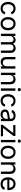

<svg xmlns="http://www.w3.org/2000/svg" viewBox="3189 -3980 804 7222"><g transform="rotate(90 3591.0 -369.0)"><path d="M299.3 11.7Q225.1 11.7 169.2 -23.4Q113.3 -58.6 82 -122.1Q50.8 -185.5 50.8 -269.5Q50.8 -355 82 -418.7Q113.3 -482.4 169.2 -517.6Q225.1 -552.7 299.3 -552.7Q338.9 -552.7 374 -542.5Q409.2 -532.2 438.2 -512.9Q467.3 -493.7 488.3 -465.6Q509.3 -437.5 520.5 -401.9L436 -377.9Q430.2 -398.9 418 -416.5Q405.8 -434.1 388.4 -447Q371.1 -460 348.6 -467Q326.2 -474.1 299.3 -474.1Q244.6 -474.1 209.5 -445.6Q174.3 -417 157.2 -370.6Q140.1 -324.2 140.1 -269.5Q140.1 -215.8 157.2 -169.7Q174.3 -123.5 209.5 -95.2Q244.6 -66.9 299.3 -66.9Q326.7 -66.9 349.6 -74.2Q372.6 -81.5 390.4 -95Q408.2 -108.4 420.4 -127Q432.6 -145.5 438.5 -167.5L522.5 -143.6Q511.7 -106.9 490.5 -78.4Q469.2 -49.8 439.9 -29.5Q410.6 -9.3 375 1.2Q339.4 11.7 299.3 11.7Z M870.6 11.7Q796.4 11.7 740.5 -23.4Q684.6 -58.6 653.3 -122.1Q622.1 -185.5 622.1 -269.5Q622.1 -355 653.3 -418.7Q684.6 -482.4 740.5 -517.6Q796.4 -552.7 870.6 -552.7Q945.3 -552.7 1001.5 -517.6Q1057.6 -482.4 1088.9 -418.7Q1120.1 -355 1120.1 -269.5Q1120.1 -185.5 1088.9 -122.1Q1057.6 -58.6 1001.5 -23.4Q945.3 11.7 870.6 11.7ZM870.6 -66.9Q925.8 -66.9 961.4 -95.2Q997.1 -123.5 1014.2 -169.7Q1031.2 -215.8 1031.2 -269.5Q1031.2 -323.7 1014.2 -370.4Q997.1 -417 961.4 -445.6Q925.8 -474.1 870.6 -474.1Q815.9 -474.1 780.8 -445.6Q745.6 -417 728.5 -370.6Q711.4 -324.2 711.4 -269.5Q711.4 -215.8 728.5 -169.7Q745.6 -123.5 780.8 -95.2Q815.9 -66.9 870.6 -66.9Z M1248 0V-545.9H1333.5L1334 -423.8H1327.1Q1338.4 -468.3 1362.5 -497.3Q1386.7 -526.4 1419.2 -541Q1451.7 -555.7 1486.8 -555.7Q1546.4 -555.7 1583.3 -519Q1620.1 -482.4 1630.9 -422.9H1619.1Q1628.9 -463.9 1654.8 -493.7Q1680.7 -523.4 1717.5 -539.6Q1754.4 -555.7 1797.9 -555.7Q1845.2 -555.7 1884.3 -535.2Q1923.3 -514.6 1946.5 -473.1Q1969.7 -431.6 1969.7 -368.2V0H1881.3V-365.7Q1881.3 -424.8 1848.4 -450.2Q1815.4 -475.6 1771.5 -475.6Q1734.9 -475.6 1708.3 -460.2Q1681.6 -444.8 1667.2 -418Q1652.8 -391.1 1652.8 -356.4V0H1564.9V-374.5Q1564.9 -419.9 1534.7 -447.8Q1504.4 -475.6 1458 -475.6Q1426.3 -475.6 1398.2 -460.7Q1370.1 -445.8 1353 -416.5Q1335.9 -387.2 1335.9 -343.8V0Z M2309.1 6.8Q2253.9 6.8 2212.2 -15.9Q2170.4 -38.6 2147.2 -84.5Q2124 -130.4 2124 -199.2V-545.9H2211.9V-206.5Q2211.9 -143.6 2245.1 -107.9Q2278.3 -72.3 2335.4 -72.3Q2374.5 -72.3 2405.5 -89.4Q2436.5 -106.4 2454.6 -139.4Q2472.7 -172.4 2472.7 -218.8V-545.9H2561V0H2476.1V-132.3H2487.8Q2462.4 -55.7 2415.8 -24.4Q2369.1 6.8 2309.1 6.8Z M2803.2 -327.1V0H2715.3V-545.9H2799.8L2800.3 -413.6H2788.1Q2813 -489.3 2859.1 -521Q2905.3 -552.7 2967.3 -552.7Q3022.5 -552.7 3064 -530Q3105.5 -507.3 3128.7 -461.7Q3151.9 -416 3151.9 -346.7V0H3064V-339.4Q3064 -402.3 3031 -438Q2998 -473.6 2940.9 -473.6Q2901.9 -473.6 2870.6 -456.5Q2839.4 -439.5 2821.3 -406.7Q2803.2 -374 2803.2 -327.1Z M3306.2 0V-545.9H3394V0ZM3350.6 -635.3Q3325.7 -635.3 3307.6 -652.3Q3289.6 -669.4 3289.6 -693.4Q3289.6 -717.8 3307.6 -734.6Q3325.7 -751.5 3350.6 -751.5Q3376 -751.5 3394 -734.6Q3412.1 -717.8 3412.1 -693.4Q3412.1 -669.4 3394 -652.3Q3376 -635.3 3350.6 -635.3Z M3770.5 11.7Q3696.3 11.7 3640.4 -23.4Q3584.5 -58.6 3553.2 -122.1Q3522 -185.5 3522 -269.5Q3522 -355 3553.2 -418.7Q3584.5 -482.4 3640.4 -517.6Q3696.3 -552.7 3770.5 -552.7Q3810.1 -552.7 3845.2 -542.5Q3880.4 -532.2 3909.4 -512.9Q3938.5 -493.7 3959.5 -465.6Q3980.5 -437.5 3991.7 -401.9L3907.2 -377.9Q3901.4 -398.9 3889.2 -416.5Q3877 -434.1 3859.6 -447Q3842.3 -460 3819.8 -467Q3797.4 -474.1 3770.5 -474.1Q3715.8 -474.1 3680.7 -445.6Q3645.5 -417 3628.4 -370.6Q3611.3 -324.2 3611.3 -269.5Q3611.3 -215.8 3628.4 -169.7Q3645.5 -123.5 3680.7 -95.2Q3715.8 -66.9 3770.5 -66.9Q3797.9 -66.9 3820.8 -74.2Q3843.8 -81.5 3861.6 -95Q3879.4 -108.4 3891.6 -127Q3903.8 -145.5 3909.7 -167.5L3993.7 -143.6Q3982.9 -106.9 3961.7 -78.4Q3940.4 -49.8 3911.1 -29.5Q3881.8 -9.3 3846.2 1.2Q3810.5 11.7 3770.5 11.7Z M4282.2 12.7Q4230.5 12.7 4188.2 -6.8Q4146 -26.4 4121.1 -64Q4096.2 -101.6 4096.2 -155.3Q4096.2 -202.1 4114.7 -231.4Q4133.3 -260.7 4164.3 -277.6Q4195.3 -294.4 4232.9 -302.7Q4270.5 -311 4308.6 -315.9Q4357.4 -322.3 4388.2 -325.7Q4418.9 -329.1 4433.8 -337.4Q4448.7 -345.7 4448.7 -365.7V-368.7Q4448.7 -402.8 4436 -426.5Q4423.3 -450.2 4397.9 -462.9Q4372.6 -475.6 4334.5 -475.6Q4295.4 -475.6 4267.6 -463.4Q4239.7 -451.2 4222.4 -432.9Q4205.1 -414.6 4196.3 -395.5L4111.8 -423.3Q4132.8 -473.1 4168.5 -501.2Q4204.1 -529.3 4247.1 -541Q4290 -552.7 4332 -552.7Q4359.4 -552.7 4394.3 -546.1Q4429.2 -539.6 4461.7 -520Q4494.1 -500.5 4515.4 -462.2Q4536.6 -423.8 4536.6 -359.9V0H4450.2V-74.2H4444.3Q4435.1 -55.2 4414.6 -34.9Q4394 -14.6 4361.3 -1Q4328.6 12.7 4282.2 12.7ZM4297.4 -64.9Q4346.2 -64.9 4379.9 -84Q4413.6 -103 4431.2 -133.5Q4448.7 -164.1 4448.7 -197.3V-272.9Q4443.4 -266.6 4425.3 -261.5Q4407.2 -256.3 4384 -252.4Q4360.8 -248.5 4339.1 -245.8Q4317.4 -243.2 4304.7 -241.7Q4272.9 -237.8 4245.4 -228.3Q4217.8 -218.8 4201.2 -200.4Q4184.6 -182.1 4184.6 -150.9Q4184.6 -122.6 4199.2 -103.5Q4213.9 -84.5 4239.3 -74.7Q4264.6 -64.9 4297.4 -64.9Z M4675.3 0V-65.4L4981.4 -459V-464.4H4685.1V-545.9H5094.7V-476.1L4797.4 -86.9V-81.5H5104.5V0Z M5243.2 0V-545.9H5331.1V0ZM5287.6 -635.3Q5262.7 -635.3 5244.6 -652.3Q5226.6 -669.4 5226.6 -693.4Q5226.6 -717.8 5244.6 -734.6Q5262.7 -751.5 5287.6 -751.5Q5313 -751.5 5331.1 -734.6Q5349.1 -717.8 5349.1 -693.4Q5349.1 -669.4 5331.1 -652.3Q5313 -635.3 5287.6 -635.3Z M5707.5 11.7Q5633.3 11.7 5577.4 -23.4Q5521.5 -58.6 5490.2 -122.1Q5459 -185.5 5459 -269.5Q5459 -355 5490.2 -418.7Q5521.5 -482.4 5577.4 -517.6Q5633.3 -552.7 5707.5 -552.7Q5782.2 -552.7 5838.4 -517.6Q5894.5 -482.4 5925.8 -418.7Q5957 -355 5957 -269.5Q5957 -185.5 5925.8 -122.1Q5894.5 -58.6 5838.4 -23.4Q5782.2 11.7 5707.5 11.7ZM5707.5 -66.9Q5762.7 -66.9 5798.3 -95.2Q5834 -123.5 5851.1 -169.7Q5868.2 -215.8 5868.2 -269.5Q5868.2 -323.7 5851.1 -370.4Q5834 -417 5798.3 -445.6Q5762.7 -474.1 5707.5 -474.1Q5652.8 -474.1 5617.7 -445.6Q5582.5 -417 5565.4 -370.6Q5548.3 -324.2 5548.3 -269.5Q5548.3 -215.8 5565.4 -169.7Q5582.5 -123.5 5617.7 -95.2Q5652.8 -66.9 5707.5 -66.9Z M6172.9 -327.1V0H6085V-545.9H6169.4L6169.9 -413.6H6157.7Q6182.6 -489.3 6228.8 -521Q6274.9 -552.7 6336.9 -552.7Q6392.1 -552.7 6433.6 -530Q6475.1 -507.3 6498.3 -461.7Q6521.5 -416 6521.5 -346.7V0H6433.6V-339.4Q6433.6 -402.3 6400.6 -438Q6367.7 -473.6 6310.5 -473.6Q6271.5 -473.6 6240.2 -456.5Q6209 -439.5 6190.9 -406.7Q6172.9 -374 6172.9 -327.1Z M6905.3 11.7Q6826.2 11.7 6768.8 -23.4Q6711.4 -58.6 6680.4 -121.6Q6649.4 -184.6 6649.4 -268.6Q6649.4 -352.5 6679.7 -416.5Q6710 -480.5 6765.4 -516.6Q6820.8 -552.7 6895 -552.7Q6938.5 -552.7 6980.7 -538.3Q7022.9 -523.9 7057.4 -491.9Q7091.8 -460 7112.3 -407.7Q7132.8 -355.5 7132.8 -279.8V-243.2H6709V-317.4H7085.4L7044.4 -290Q7044.4 -343.8 7027.6 -385.5Q7010.7 -427.2 6977.5 -450.9Q6944.3 -474.6 6895 -474.6Q6845.7 -474.6 6810.5 -450.4Q6775.4 -426.3 6756.8 -387.5Q6738.3 -348.6 6738.3 -304.2V-254.9Q6738.3 -194.3 6759.3 -152.1Q6780.3 -109.9 6818.1 -88.1Q6856 -66.4 6905.8 -66.4Q6938 -66.4 6964.4 -75.7Q6990.7 -85 7009.8 -103.8Q7028.8 -122.6 7039.1 -150.4L7124 -127Q7111.3 -85.9 7081.1 -54.7Q7050.8 -23.4 7006.1 -5.9Q6961.4 11.7 6905.3 11.7Z"/></g></svg>

Font: Inter Variable LoSnoCo
Style: Regular
Weight: 400
Designer: Rasmus Andersson
Foundry: rsms
Version: Version 4.000;git-a52131595; featfreeze: case,dlig,ss01,ss02